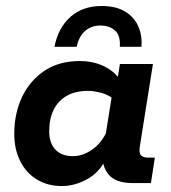

<svg xmlns="http://www.w3.org/2000/svg" viewBox="-20 -615 573 645"><path d="M188.4 10Q139.6 10 103.5 -12.3Q67.3 -34.6 47.6 -74.3Q27.9 -114.1 27.9 -165.3Q27.9 -233 53.7 -288.3Q79.6 -343.5 128.8 -376.8Q178 -410 248.8 -410Q290 -410 325.4 -394.3Q360.8 -378.5 383.5 -347.8L372.5 -335L382.8 -400H493.8L449.9 -124.2Q446.1 -102.3 453.1 -93.9Q460.1 -85.5 477.6 -85.5H500.2L487 0H426Q366.9 0 343.2 -30.6Q319.5 -61.1 326.5 -107.4L329.2 -125.8L343.8 -99Q321.7 -41.9 277.8 -16Q233.8 10 188.4 10ZM224.4 -90.4Q258.6 -90.4 291.1 -113.4Q323.6 -136.5 343.5 -183.1L332.5 -147.4L358.2 -308.1L358.4 -284.8Q342.2 -297.3 318.5 -303.5Q294.9 -309.7 275 -309.7Q233.9 -309.7 204.9 -293.5Q175.9 -277.3 160.6 -246.9Q145.3 -216.4 145.3 -173.8Q145.3 -134.7 166.1 -112.5Q186.8 -90.4 224.4 -90.4ZM162.9 -457.8Q175.5 -521.4 216.4 -558.1Q257.4 -594.8 321.6 -594.8Q370.7 -594.8 401.4 -575.6Q432.1 -556.4 445.1 -525.3Q458.2 -494.1 455.2 -457.8H382.5Q385.3 -495 366.8 -512.1Q348.3 -529.2 316.8 -529.2Q286.6 -529.2 265.8 -511Q245.1 -492.8 237.6 -457.8Z"/></svg>

Font: Rokkitt SemiBold
Style: Italic
Weight: 600
Italic angle: -9°
Designer: Vernon Adams
Foundry: Vernon Adams
Version: Version 3.103